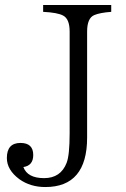

<svg xmlns="http://www.w3.org/2000/svg" viewBox="-20 -735 512 778"><path d="M430.7 -687Q384.8 -683.6 361.8 -673.8Q333 -661.6 333 -606.9V-177.7Q333 22.9 163.6 22.9Q103 22.9 58.6 -8.8Q7.8 -46.4 7.8 -94.7Q7.8 -155.8 63 -155.8Q114.7 -155.8 114.7 -106.9Q114.7 -64 74.7 -58.1Q91.3 -13.2 158.7 -13.2Q226.1 -13.2 250 -75.2Q262.2 -106.4 262.2 -195.8V-606.9Q262.2 -658.2 235.8 -671.9Q213.4 -684.1 154.8 -687V-714.8H430.7Z"/></svg>

Font: I.Ming
Style: Regular
Weight: 400
Designer: Ichiten Fonts Project
Version: Version 5.10 Mar 24, 2018